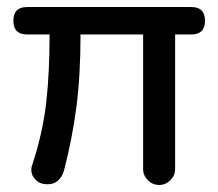

<svg xmlns="http://www.w3.org/2000/svg" viewBox="-20 -548 621 546"><path d="M433 -22Q414 -22 400.5 -35.5Q387 -49 387 -67V-450H209Q209 -333 197 -242Q185 -151 162 -63Q150 -24 115 -24Q94 -24 81.5 -36.5Q69 -49 69 -65Q69 -73 72 -80Q73 -84 74.5 -88Q76 -92 77 -96Q103 -179 112 -261.5Q121 -344 121 -450H57Q18 -450 18 -489Q18 -528 57 -528H524Q563 -528 563 -489Q563 -450 524 -450H478V-67Q478 -49 464.5 -35.5Q451 -22 433 -22Z"/></svg>

Font: Huninn
Style: Regular
Weight: 400
Designer: justfont
Foundry: justfont
Version: Version 1.003